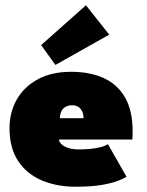

<svg xmlns="http://www.w3.org/2000/svg" viewBox="-20 -694 554 726"><path d="M202.5 -166.5Q205 -154.5 215.2 -146.2Q225.5 -138 241.8 -133.5Q258 -129 278.5 -129Q300.5 -129 321.5 -131Q342.5 -133 360 -137.5Q377.5 -142 388 -149L458.5 -25.5Q449 -19.5 427.2 -10.8Q405.5 -2 366.2 5Q327 12 265 12Q195.5 12 139 -11.5Q82.5 -35 49.2 -84.2Q16 -133.5 16 -209.5Q16 -269.5 43.5 -317.8Q71 -366 123 -394.2Q175 -422.5 249 -422.5Q320.5 -422.5 372.8 -398.5Q425 -374.5 453.2 -324.8Q481.5 -275 481.5 -197.5Q481.5 -193.5 481.2 -181.8Q481 -170 480 -166.5ZM296 -247Q295.5 -263.5 289.8 -274.5Q284 -285.5 274.5 -290.8Q265 -296 252 -296Q240.5 -296 230.2 -291.2Q220 -286.5 213.5 -275.8Q207 -265 206.5 -247ZM189.5 -448.5 135.5 -523.5 305 -674 393 -563Z"/></svg>

Font: League Spartan Thin Black
Style: Regular
Weight: 900
Version: Version 2.002